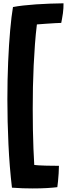

<svg xmlns="http://www.w3.org/2000/svg" viewBox="-20 -848 408 1132"><path d="M172 263Q144 263 113.5 262Q83 261 50.5 258.5Q36 136.5 29.8 2Q23.5 -132.5 23.5 -262Q23.5 -378 28 -482.2Q32.5 -586.5 40 -670.2Q47.5 -754 56.5 -806.5Q82 -811.5 116.8 -815.5Q151.5 -819.5 191.2 -822.2Q231 -825 273 -826.5Q315 -828 354.5 -828.5Q355 -814.5 353.8 -799.5Q352.5 -784.5 351 -770Q348 -750 345.2 -734.5Q342.5 -719 341 -713Q330.5 -713 305.5 -711.5Q280.5 -710 251 -708Q221.5 -706 197.5 -704Q190.5 -647 186 -586Q181.5 -525 178.5 -461.8Q175.5 -398.5 174.2 -334.5Q173 -270.5 173 -207.5Q173 -145 174 -84.8Q175 -24.5 177.2 28.8Q179.5 82 182 124.5Q189.5 125.5 207 126.8Q224.5 128 247.5 128.5Q266.5 129 289.2 129.2Q312 129.5 327.5 129.5Q327.5 149.5 325.8 174.2Q324 199 322 221.2Q320 243.5 318 255.5Q294.5 258.5 257 260.8Q219.5 263 172 263Z"/></svg>

Font: Grandstander Thin
Style: Bold
Weight: 700
Version: Version 1.200